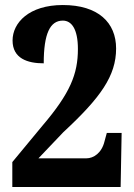

<svg xmlns="http://www.w3.org/2000/svg" viewBox="-20 -744 533 764"><path d="M29 0H460L464 -215H405L396 -182C385 -135 352 -114 324 -114H133L232 -218C380 -355 442 -442 442 -551C442 -654 371 -724 230 -724C95 -724 30 -653 30 -583C30 -511 90 -492 154 -492C154 -610 179 -662 230 -662C264 -662 290 -630 290 -549C290 -449 259 -373 149 -244L29 -99Z"/></svg>

Font: Noto Serif Devanagari Condensed ExtraBold
Style: Regular
Weight: 800
Width: 3
Designer: Universal Thirst, Indian Type Foundry and the Monotype Design Team
Foundry: Monotype Imaging Inc.
Version: Version 2.004